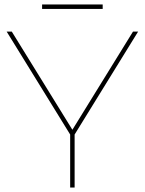

<svg xmlns="http://www.w3.org/2000/svg" viewBox="-20 -842 650 862"><path d="M295 -245 300 -230 10 -700H33L309 -253H301L577 -700H600L310 -230L315 -245V0H295ZM169 -822H441V-802H169Z"/></svg>

Font: Montserrat
Style: Regular
Weight: 400
Designer: Julieta Ulanovsky
Foundry: Julieta Ulanovsky
Version: Version 8.000